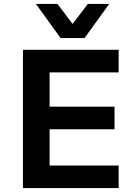

<svg xmlns="http://www.w3.org/2000/svg" viewBox="-20 -959 702 979"><path d="M97 0V-705H585V-590H233V-415H564V-300H233V-115H585V0ZM289 -765 163 -939H273L350 -837L428 -939H537L411 -765Z"/></svg>

Font: Nunito Sans 7pt
Style: Bold
Weight: 700
Designer: Vernon Adams
Foundry: Vernon Adams
Version: Version 3.101;gftools[0.9.27]